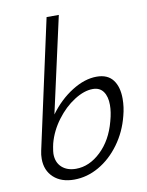

<svg xmlns="http://www.w3.org/2000/svg" viewBox="-82 -770 641 835"><g transform="rotate(-10 238.5 -352.5)"><path d="M446 -304Q446 -267 436 -230Q419 -162 379.5 -108Q340 -54 287.5 -24Q235 6 178 6Q121 6 87.5 -25Q54 -56 54 -107Q54 -126 58 -143L182 -711H236L142 -288Q185 -347 241.5 -382.5Q298 -418 351 -418Q399 -418 422.5 -387.5Q446 -357 446 -304ZM387 -287Q387 -324 371.5 -346Q356 -368 325 -368Q287 -368 243 -340Q199 -312 164 -265Q129 -218 115 -165L112 -151Q108 -129 108 -120Q108 -82 131.5 -60.5Q155 -39 194 -39Q253 -39 304 -87.5Q355 -136 376 -216Q387 -255 387 -287Z"/></g></svg>

Font: Ysabeau Semilight
Style: Italic
Weight: 300
Italic angle: -12°
Designer: Christian Thalmann (Catharsis Fonts)
Version: Version 0.003